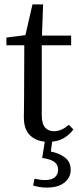

<svg xmlns="http://www.w3.org/2000/svg" viewBox="-20 -629 357 869"><path d="M199 13Q148 13 118 -14.5Q88 -42 88 -97Q88 -119 88.5 -139Q89 -159 89 -190L90 -424H9V-459L95 -470L127 -609H175L170 -468H302V-424H169V-108Q169 -69 184 -52Q199 -35 224 -35Q242 -35 258.5 -42.5Q275 -50 292 -64L312 -43Q293 -17 265.5 -2Q238 13 199 13ZM171 86 185 -3H218L210 57Q248 64 274 84Q300 104 300 140Q300 174 272 197Q244 220 191 220Q171 220 155.5 217Q140 214 130 211L136 180Q147 182 158.5 184Q170 186 183 186Q213 186 228 173.5Q243 161 243 139Q243 116 225.5 103.5Q208 91 171 86Z"/></svg>

Font: Source Serif 4 Subhead
Style: Regular
Weight: 400
Designer: Frank Grießhammer
Foundry: Adobe Systems Incorporated
Version: Version 4.004;hotconv 1.0.117;makeotfexe 2.5.65602